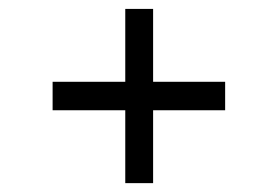

<svg xmlns="http://www.w3.org/2000/svg" viewBox="-20 -499 624 431"><path d="M485.4 -315.4H323.7V-479H261.2V-315.4H98.1V-251.5H261.2V-87.9H323.7V-251.5H485.4Z"/></svg>

Font: Saysettha
Style: Regular
Weight: 400
Designer: John M. Durdin
Foundry: Lao Script for Windows
Version: Version 2.201